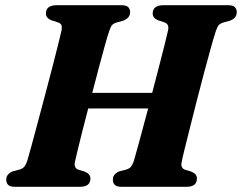

<svg xmlns="http://www.w3.org/2000/svg" viewBox="-20 -720 932 740"><path d="M269 -97Q263.5 -71.5 283.5 -65.5L306.5 -58.5Q328.5 -49.5 328.5 -32Q328.5 0 287.5 0H38.5Q18 0 11 -7.8Q4 -15.5 4 -27.5Q4 -40 11.8 -48.2Q19.5 -56.5 30.5 -60L55.5 -66.5Q67 -70 73.5 -77.5Q80 -85 85.5 -101.5Q91.5 -121.5 102 -160.5Q112.5 -199.5 125.8 -249Q139 -298.5 153.2 -351.8Q167.5 -405 180.2 -454.8Q193 -504.5 202.8 -543.2Q212.5 -582 217 -602Q219.5 -615 216.8 -622.8Q214 -630.5 202.5 -634L179 -641.5Q157 -650 157 -668Q157 -700 199.5 -700H447Q467.5 -700 474.5 -692.2Q481.5 -684.5 481.5 -673Q481.5 -660.5 473.5 -652.2Q465.5 -644 454 -640L428.5 -633Q416.5 -629 411.2 -622.5Q406 -616 400.5 -599Q394 -580 383.8 -543.2Q373.5 -506.5 361 -459.2Q348.5 -412 335.5 -362H566.5Q580 -412.5 592.2 -460.5Q604.5 -508.5 614 -545.8Q623.5 -583 627.5 -602Q633.5 -627.5 613 -634L590 -641.5Q568.5 -650 568.5 -668Q568.5 -700 611 -700H858Q878.5 -700 885.5 -692.2Q892.5 -684.5 892.5 -673Q892.5 -660.5 884.8 -652.2Q877 -644 865.5 -640L840 -633Q828 -629 822.5 -622.5Q817 -616 811.5 -599Q804.5 -578 792.8 -536Q781 -494 766.8 -440.5Q752.5 -387 738.2 -331Q724 -275 711.5 -225.2Q699 -175.5 690.5 -141Q682 -106.5 680.5 -97Q674.5 -71.5 694.5 -65.5L717.5 -58.5Q739 -50 739 -32Q739 0 698.5 0H450Q429 0 422 -7.8Q415 -15.5 415 -27.5Q415 -40 422.8 -48.2Q430.5 -56.5 441.5 -60L466.5 -66.5Q478.5 -70 484.8 -77.5Q491 -85 496.5 -101.5Q504 -127 518.8 -182Q533.5 -237 551 -302H320Q307 -252.5 296 -209Q285 -165.5 278 -135.8Q271 -106 269 -97Z"/></svg>

Font: Fraunces 9pt
Style: Bold Italic
Weight: 700
Italic angle: -16°
Version: Version 1.000;[b76b70a41]